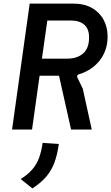

<svg xmlns="http://www.w3.org/2000/svg" viewBox="-20 -720 618 1067"><path d="M47 0 145 -700H387Q448 -700 490.5 -676Q533 -652 555.5 -610.5Q578 -569 578 -517Q578 -442 536 -386.5Q494 -331 421 -308Q404 -303 410 -289L440 -227L490 0H375L308 -299H200L158 0ZM213 -394H352Q409 -394 442 -423Q475 -452 475 -512Q475 -560 448 -583Q421 -606 375 -606H243ZM160 327 95 275Q135 250 159.5 221.5Q184 193 197 157.5Q210 122 217 74L307 80Q299 138 283 182Q267 226 238 260.5Q209 295 160 327Z"/></svg>

Font: Finlandica Medium
Style: Italic
Weight: 500
Italic angle: -8°
Designer: Niklas Ekholm, Juho Hiilivirta, Jaakko Suomalainen
Foundry: Helsinki Type Studio
Version: Version 1.063